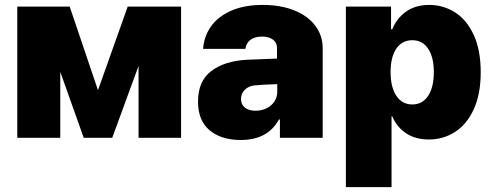

<svg xmlns="http://www.w3.org/2000/svg" viewBox="-20 -557 1995 776"><path d="M496.1 -530.3H711.9V0H540V-290.5L433.6 0H318.4L223.6 -266.6V0H49.8V-530.3H261.7L376 -192.4Z M975.6 -315.4 1099.6 -320.3V-363.3Q1099.6 -384.8 1083 -397Q1066.4 -409.2 1039.1 -409.2Q1010.3 -409.2 992.7 -396.5Q975.1 -383.8 971.7 -359.4H800.8Q804.2 -409.2 832.3 -449.5Q860.4 -489.7 913.6 -513.4Q966.8 -537.1 1042 -537.1Q1114.7 -537.1 1169.7 -514.9Q1224.6 -492.7 1254.4 -452.9Q1284.2 -413.1 1284.2 -362.3V0H1111.3V-74.2H1107.4Q1062.5 8.8 953.1 8.8Q874 8.8 827.1 -30.5Q780.3 -69.8 780.3 -146.5Q780.3 -229 833.5 -269.5Q886.7 -310.1 975.6 -315.4ZM1012.7 -109.4Q1036.1 -109.4 1056.4 -118.9Q1076.7 -128.4 1088.9 -146.5Q1101.1 -164.6 1100.6 -188.5V-216.8Q1042.5 -215.3 1008.8 -211.9Q983.9 -209 969 -193.8Q954.1 -178.7 954.1 -157.2Q954.1 -134.3 970.2 -121.8Q986.3 -109.4 1012.7 -109.4Z M1377.9 -530.3H1560.5V-438.5H1565.4Q1582 -481.4 1620.1 -509.3Q1658.2 -537.1 1714.8 -537.1Q1770.5 -537.1 1817.9 -507.8Q1865.2 -478.5 1894 -417.2Q1922.9 -356 1922.9 -264.6Q1922.9 -176.8 1894.8 -115.5Q1866.7 -54.2 1819.1 -23.7Q1771.5 6.8 1712.9 6.8Q1658.2 6.8 1620.4 -19Q1582.5 -44.9 1565.4 -86.9H1562.5V199.2H1377.9ZM1646.5 -134.8Q1687.5 -134.8 1710.4 -169.7Q1733.4 -204.6 1733.4 -265.6Q1733.4 -325.7 1710.4 -360.1Q1687.5 -394.5 1646.5 -394.5Q1605 -394.5 1581.8 -360.4Q1558.6 -326.2 1558.6 -265.6Q1558.6 -205.1 1581.8 -169.9Q1605 -134.8 1646.5 -134.8Z"/></svg>

Font: Pretendard JP Black
Style: Regular
Weight: 900
Designer: Base glyphs from Inter by Rasmus Andersson; Hangeul glyphs from Noto Sans CJK(Source Han Sans) by Jang Soo-young and Kan
Foundry: Kil Hyung-jin
Version: Version 1.309